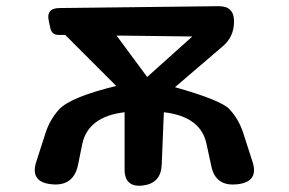

<svg xmlns="http://www.w3.org/2000/svg" viewBox="-20 -593 935 621"><path d="M383 -230Q265 -216 246 -127L232 -58Q217 10 147 3Q75 -4 98 -72L127 -162Q141 -206 171 -239Q208 -279 356 -315L191 -480H170Q148 -480 143 -501L138 -524Q128 -567 173 -567L688 -573Q737 -573 737 -524Q737 -473 699 -442L546 -311Q698 -268 723 -239Q753 -206 767 -162L796 -72Q819 -5 748 3H747Q676 11 663 -58L648 -127Q630 -216 510 -230L503 -59Q500 0 442 7Q383 14 383 -45ZM456 -344 602 -475 357 -478Z"/></svg>

Font: MaokenZhuyuanTi
Style: Regular
Weight: 400
Designer: Fontworks Inc & LongZhuTi team: ZERO子、时光羊、荆南、频凡、刘鹏、Little White Dog、帆影Magmeta、奈白不弍、白日月球、ChaoTawei、雨三（排名不分先后）
Version: Version 1.000; 20230222